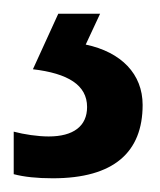

<svg xmlns="http://www.w3.org/2000/svg" viewBox="-25 -20 233 280"><path d="M183 133C183 88 152 56 100 45L121 0H60L23 81C74 87 102 104 102 136C102 164 82 179 46 179C30 179 10 176 -5 172V234C10 238 29 240 52 240C141 240 183 202 183 133Z"/></svg>

Font: Noto Sans Sinhala UI Condensed Medium
Style: Regular
Weight: 500
Width: 3
Designer: Jelle Bosma - Monotype Design Team
Foundry: Monotype Imaging Inc.
Version: Version 2.006